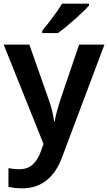

<svg xmlns="http://www.w3.org/2000/svg" viewBox="-20 -786 589 1046"><path d="M0 -543H140L248 -236Q258 -208 264.5 -180.5Q271 -153 275 -124H278Q282 -150 290 -179Q298 -208 307 -237L411 -543H549L318 71Q288 153 233.5 196.5Q179 240 101 240Q77 240 58.5 237.5Q40 235 26 232V130Q37 132 52.5 134Q68 136 85 136Q132 136 160 108.5Q188 81 202 40L217 -2ZM465 -756Q453 -742 432 -722Q411 -702 386.5 -680Q362 -658 338 -638.5Q314 -619 295 -606H210V-619Q226 -638 246 -663.5Q266 -689 285.5 -716.5Q305 -744 318 -766H465Z"/></svg>

Font: Noto Sans Adlam Unjoined SemiBold
Style: Regular
Weight: 600
Version: Version 3.001